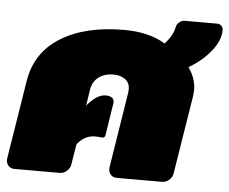

<svg xmlns="http://www.w3.org/2000/svg" viewBox="-57 -619 800 670"><g transform="rotate(5 343.0 -283.5)"><path d="M-11.7 -28.3V-33.3L32.5 -308.3Q48.3 -410 134.2 -463.3Q220 -516.7 356.7 -516.7Q443.3 -516.7 500.8 -481.7Q528.3 -511.7 534.2 -541.7Q535.8 -551.7 544.6 -559.2Q553.3 -566.7 563.3 -566.7H677.5Q686.7 -566.7 692.5 -560.8Q698.3 -555 698.3 -545.8Q698.3 -509.2 667.5 -471.2Q636.7 -433.3 590.8 -406.7Q617.5 -370 617.5 -327.5Q617.5 -321.7 615.8 -308.3L571.7 -33.3Q570 -20 558.8 -10Q547.5 0 533.3 0H375Q362.5 0 354.6 -8.3Q346.7 -16.7 346.7 -28.3V-33.3L389.2 -300Q390 -304.2 390 -311.7Q390 -334.2 373.8 -346.2Q357.5 -358.3 331.7 -358.3Q302.5 -358.3 281.7 -343.3Q260.8 -328.3 255.8 -300L246.7 -241.7Q280.8 -283.3 311.7 -283.3Q323.3 -283.3 331.7 -279.2Q342.5 -273.3 340.8 -258.3L323.3 -145.8Q321.7 -134.2 309.2 -135.8Q299.2 -137.5 288.3 -137.5Q250 -137.5 225 -104.2L213.3 -33.3Q211.7 -20 200.4 -10Q189.2 0 175 0H16.7Q4.2 0 -3.8 -8.3Q-11.7 -16.7 -11.7 -28.3Z"/></g></svg>

Font: BoonTook Mon
Style: Italic
Weight: 400
Italic angle: -9°
Designer: Sungsit Sawaiwan
Foundry: FontUni
Version: Version 3.0